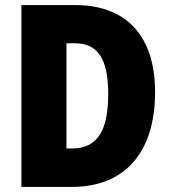

<svg xmlns="http://www.w3.org/2000/svg" viewBox="-20 -734 671 754"><path d="M589 -372C589 -593 476 -714 276 -714H64V0H263C466 0 589 -131 589 -372ZM405 -365C405 -219 361 -151 263 -151H241V-564H274C362 -564 405 -506 405 -365Z"/></svg>

Font: Noto Sans Devanagari Condensed Black
Style: Regular
Weight: 900
Width: 3
Designer: Jelle Bosma - Monotype Design Team
Foundry: Monotype Imaging Inc.
Version: Version 2.004